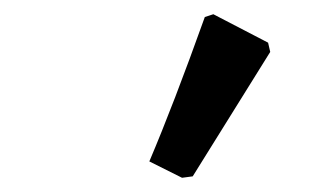

<svg xmlns="http://www.w3.org/2000/svg" viewBox="-20 -758 438 270"><path d="M251 -510 236 -508 190 -531Q224 -611 268 -734L280 -738L357 -698L360 -685Z"/></svg>

Font: Alegreya
Style: Bold Italic
Weight: 700
Italic angle: -7°
Designer: Juan Pablo del Peral
Foundry: Huerta Tipografica
Version: Version 2.007; ttfautohint (v1.6)